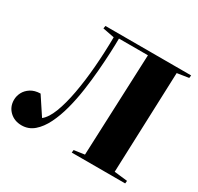

<svg xmlns="http://www.w3.org/2000/svg" viewBox="-159 -915 1140 1108"><g transform="rotate(30 411.5 -360.5)"><path d="M539 -706H346Q346 -670 343.5 -613.5Q341 -557 335.5 -490Q330 -423 320 -353Q310 -283 293 -218.5Q276 -154 250.5 -102.5Q225 -51 190 -21Q155 9 109 9Q61 9 29.5 -21Q-2 -51 -2 -97Q-2 -123 10.5 -147Q23 -171 48.5 -187.5Q74 -204 113 -205L191 -87Q222 -111 245 -170.5Q268 -230 283.5 -314.5Q299 -399 307 -497.5Q315 -596 316 -697L239 -712L242 -730H813L811 -712L734 -700L709 -28L797 -18L795 0H439L441 -18L511 -28Z"/></g></svg>

Font: Literata 72pt ExtraBold
Style: Italic
Weight: 800
Italic angle: -2°
Designer: Latin by Veronika Burian and Jose Scaglione. Greek by Irene Vlachou. Cyrillic by Vera Evstafieva
Foundry: TypeTogether
Version: Version 3.002